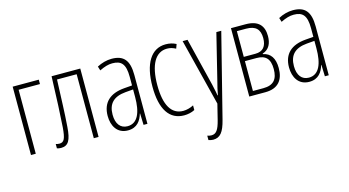

<svg xmlns="http://www.w3.org/2000/svg" viewBox="-84 -866 2609 1435"><g transform="rotate(-15 1220.5 -148.5)"><path d="M70 0H107V-495H272V-529H70Z M302 7C357 7 380 -30 387 -133C396 -252 397 -329 404 -495H556V0H593V-529H371C364 -333 361 -256 353 -138C346 -52 334 -27 298 -27C288 -27 278 -29 270 -32V2C279 5 290 7 302 7Z M819 10C891 10 921 -38 936 -89H938L941 0H971V-378C971 -492 930 -539 837 -539C799 -539 759 -528 724 -509L734 -477C773 -496 803 -505 834 -505C903 -505 934 -473 934 -374V-307L872 -302C762 -293 699 -238 699 -133C699 -58 735 10 819 10ZM824 -21C770 -21 737 -61 737 -133C737 -218 781 -263 874 -271L934 -276V-218C934 -100 903 -21 824 -21Z M1254 10C1281 10 1312 4 1336 -9V-45C1312 -32 1281 -24 1256 -24C1164 -24 1117 -106 1117 -259C1117 -417 1167 -505 1257 -505C1281 -505 1301 -499 1324 -487L1336 -520C1311 -533 1285 -539 1255 -539C1143 -539 1079 -436 1079 -258C1079 -83 1140 10 1254 10Z M1416 242C1470 242 1498 207 1521 116L1684 -529H1646L1555 -160C1548 -134 1542 -109 1535 -70H1532C1528 -89 1528 -100 1514 -159L1423 -529H1385L1515 -11L1485 110C1467 181 1448 207 1412 207C1401 207 1390 205 1380 201V235C1391 239 1403 242 1416 242Z M1759 0H1883C1985 0 2027 -59 2027 -149C2027 -225 1997 -269 1939 -280V-284C1992 -301 2011 -346 2011 -401C2011 -481 1971 -529 1872 -529H1759ZM1796 -297V-496H1867C1942 -496 1973 -462 1973 -395C1973 -332 1945 -297 1886 -297ZM1796 -33V-264H1886C1955 -264 1989 -232 1989 -151C1989 -73 1956 -33 1877 -33Z M2222 10C2294 10 2324 -38 2339 -89H2341L2344 0H2374V-378C2374 -492 2333 -539 2240 -539C2202 -539 2162 -528 2127 -509L2137 -477C2176 -496 2206 -505 2237 -505C2306 -505 2337 -473 2337 -374V-307L2275 -302C2165 -293 2102 -238 2102 -133C2102 -58 2138 10 2222 10ZM2227 -21C2173 -21 2140 -61 2140 -133C2140 -218 2184 -263 2277 -271L2337 -276V-218C2337 -100 2306 -21 2227 -21Z"/></g></svg>

Font: Noto Sans ExtraCondensed ExtraLight
Style: Regular
Weight: 200
Width: 2
Designer: Monotype Design Team
Foundry: Monotype Imaging Inc.
Version: Version 2.013